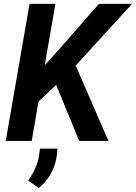

<svg xmlns="http://www.w3.org/2000/svg" viewBox="-20 -731 705 996"><path d="M271.5 -290.5 179.7 -204.1 144.5 0H9.8L133.3 -710.9H267.6L211.9 -392.1L288.6 -477.5L493.2 -710.9H665L372.6 -390.6L542.5 0H390.6ZM274.9 73.2Q269.5 123.5 244.9 168Q220.2 212.4 181.6 244.6L126.5 205.6Q147.5 175.3 162.1 143.6Q176.8 111.8 182.6 75.2L187.5 40H278.3Z"/></svg>

Font: Roboto Mono
Style: Bold Italic
Weight: 700
Designer: Google
Version: Version 2.000985; 2015; ttfautohint (v1.3)